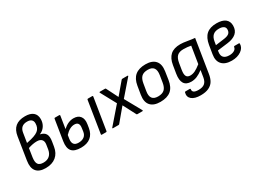

<svg xmlns="http://www.w3.org/2000/svg" viewBox="-33 -1475 3315 2452"><g transform="rotate(-30 1625.0 -249.0)"><path d="M236.8 12.2Q141.1 12.2 99.9 -39.1Q58.6 -90.3 74.2 -189.9L126 -520Q139.6 -608.4 191.4 -651.6Q243.2 -694.8 335 -694.8Q412.1 -694.8 452.6 -661.1Q493.2 -627.4 493.2 -563Q493.2 -506.8 464.4 -463.1Q435.5 -419.4 386.2 -399.9V-398.9Q444.3 -386.7 465.3 -349.1Q486.3 -311.5 474.1 -240.2L462.9 -171.9Q448.7 -83.5 390.1 -35.6Q331.5 12.2 236.8 12.2ZM188 -386.2 199.2 -388.2Q316.4 -410.6 361.8 -446Q407.2 -481.4 407.2 -550.8Q407.2 -585.4 385.7 -603.8Q364.3 -622.1 323.2 -622.1Q224.6 -622.1 210 -523.9ZM247.1 -63Q303.2 -63 337.4 -93.3Q371.6 -123.5 380.9 -180.2L391.1 -246.1Q398.4 -291.5 376 -316.7Q353.5 -341.8 306.2 -341.8Q248 -341.8 176.8 -317.9L157.2 -189.9Q147.9 -122.6 168.9 -92.8Q189.9 -63 247.1 -63Z M757.8 12.2Q660.2 12.2 622.3 -33.4Q584.5 -79.1 599.6 -174.8L647.9 -478Q649.4 -487.8 657.7 -487.8H721.7Q731.9 -487.8 731.9 -478L702.6 -293.9Q777.8 -362.8 857.9 -362.8Q924.3 -362.8 956.1 -321.5Q987.8 -280.3 975.6 -206.1L967.8 -157.2Q954.1 -73.7 900.9 -30.8Q847.7 12.2 757.8 12.2ZM1067.9 0Q1058.1 0 1059.6 -9.8L1133.8 -478Q1135.3 -487.8 1146 -487.8H1208Q1219.2 -487.8 1217.8 -478L1142.6 -9.8Q1141.1 0 1131.8 0ZM681.6 -160.2Q674.3 -111.8 693.8 -85.4Q713.4 -59.1 761.7 -59.1Q812.5 -59.1 844.5 -83Q876.5 -106.9 882.8 -153.8L889.6 -203.1Q901.9 -288.1 827.6 -288.1Q758.3 -288.1 689.9 -213.9Z M1233.4 0Q1227.5 0 1226.3 -3.9Q1225.1 -7.8 1229.5 -12.2L1436.5 -251L1314.5 -476.1Q1311.5 -480.5 1314.2 -484.1Q1316.9 -487.8 1322.8 -487.8H1396.5Q1405.3 -487.8 1407.7 -481.9L1453.6 -391.1Q1464.4 -371.1 1493.7 -311H1494.6Q1505.9 -323.7 1528.3 -350.3Q1550.8 -377 1561.5 -390.1L1639.6 -481.9Q1644.5 -487.8 1652.8 -487.8H1728.5Q1734.4 -487.8 1735.6 -484.1Q1736.8 -480.5 1732.4 -476.1L1539.6 -253.9L1673.8 -12.2Q1676.8 -7.8 1674.1 -3.9Q1671.4 0 1665.5 0H1591.8Q1585 0 1581.5 -5.9L1527.8 -108.9Q1508.8 -144 1484.4 -191.9H1483.4Q1447.8 -148.4 1414.6 -109.9L1327.6 -5.9Q1322.8 0 1314.5 0Z M1928.2 12.2Q1828.1 12.2 1783 -40.8Q1737.8 -93.8 1754.4 -192.9L1774.4 -314Q1790 -408.7 1845.2 -454.3Q1900.4 -500 1998.5 -500Q2095.7 -500 2141.8 -448.5Q2188 -397 2173.3 -297.9L2155.3 -179.2Q2140.1 -80.1 2084.7 -33.9Q2029.3 12.2 1928.2 12.2ZM1936.5 -63Q1998 -63 2030.3 -92Q2062.5 -121.1 2073.2 -187L2089.4 -288.1Q2111.3 -424.8 1990.2 -424.8Q1928.7 -424.8 1897.5 -395.8Q1866.2 -366.7 1855.5 -301.8L1838.4 -199.2Q1814.9 -63 1936.5 -63Z M2513.2 -500Q2551.8 -500 2617.9 -488.5Q2684.1 -477.1 2718.3 -475.1L2641.1 8.8Q2631.3 71.8 2607.2 111.8Q2583 151.9 2535.9 174.3Q2488.8 196.8 2416.5 196.8Q2328.1 196.8 2284.9 160.9Q2241.7 125 2258.3 64Q2260.7 55.2 2270.5 55.2H2333.5Q2343.8 55.2 2342.3 64.9Q2337.9 95.2 2358.9 109.1Q2379.9 123 2427.2 123Q2485.8 123 2516.8 96.9Q2547.9 70.8 2557.1 14.2L2573.2 -85Q2524.9 -48.3 2483.6 -31.2Q2442.4 -14.2 2398.4 -14.2Q2250.5 -14.2 2280.3 -200.2L2299.3 -315.9Q2314 -407.2 2365 -453.6Q2416 -500 2513.2 -500ZM2427.2 -88.9Q2461.9 -88.9 2497.6 -105.7Q2533.2 -122.6 2585.4 -164.1L2625.5 -414.1Q2574.7 -424.8 2514.2 -424.8Q2454.1 -424.8 2422.9 -395.8Q2391.6 -366.7 2380.4 -298.8L2365.2 -205.1Q2355.5 -144.5 2370.4 -116.7Q2385.3 -88.9 2427.2 -88.9Z M2981 12.2Q2884.3 12.2 2837.6 -38.6Q2791 -89.4 2806.2 -181.2L2827.1 -309.1Q2843.8 -407.2 2896.7 -453.6Q2949.7 -500 3045.9 -500Q3129.9 -500 3173.6 -466.3Q3217.3 -432.6 3217.3 -369.1Q3217.3 -297.9 3171.6 -258.5Q3126 -219.2 3043 -209L2890.1 -189.9L2887.2 -168Q2879.9 -116.2 2906 -89.6Q2932.1 -63 2988.3 -63Q3030.8 -63 3059.3 -79.3Q3087.9 -95.7 3091.3 -124Q3092.8 -134.8 3102.1 -134.8H3167Q3176.3 -134.8 3176.3 -125Q3176.3 -65.9 3120.6 -26.9Q3064.9 12.2 2981 12.2ZM2901.9 -261.2 3032.2 -278.8Q3084.5 -286.1 3107.2 -305.9Q3129.9 -325.7 3129.9 -363.8Q3129.9 -393.1 3106.2 -408.9Q3082.5 -424.8 3038.1 -424.8Q2981 -424.8 2950.2 -396.7Q2919.4 -368.7 2910.2 -312Z"/></g></svg>

Font: Sofia Sans
Style: Italic
Weight: 400
Italic angle: -9°
Designer: Botio Nikoltchev, Ani Petrova
Foundry: lettersoup
Version: Version 4.100